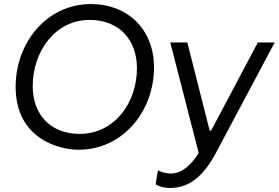

<svg xmlns="http://www.w3.org/2000/svg" viewBox="-20 -729 1372 945"><path d="M367 8C583 8 738 -179 738 -398C738 -582 611 -709 427 -709C212 -709 57 -521 57 -302C57 -46 270 8 367 8ZM372 -70C230 -70 141 -164 141 -305C141 -475 251 -631 421 -631C566 -631 654 -534 654 -393C654 -221 542 -70 372 -70ZM820 196C921 196 990 123 1043 23L1332 -520H1249L1019 -86H1012L902 -520H818L958 24C920 84 876 125 820 125C801 125 781 120 757 110L746 178C768 193 800 196 820 196Z"/></svg>

Font: Fixel Display 20240404
Style: Italic
Weight: 400
Italic angle: -10°
Designer: AlfaBravo + MacPaw
Foundry: Kyrylo Tkachov, Marchela Mozhyna, Serhii Makarenko, Maria Weinstein, Zakhar Kryvoshyya
Version: Version 1.211;Glyphs 3.2 (3225)